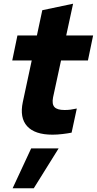

<svg xmlns="http://www.w3.org/2000/svg" viewBox="-20 -720 522 1035"><path d="M263 6Q168 6 126.5 -39.5Q85 -85 103 -170L151 -394H46L74 -529H179L208 -665L374 -700L337 -529H482L454 -394H309L266 -195Q259 -159 273.5 -143Q288 -127 328 -127Q345 -127 360.5 -129Q376 -131 394 -135L366 -5Q347 -1 317.5 2.5Q288 6 263 6ZM48 295 148 80H296L162 295Z"/></svg>

Font: Red Hat Display Black
Style: Italic
Weight: 900
Italic angle: -12°
Designer: Pentagram, MCKL
Foundry: Pentagram, MCKL
Version: Version 1.023; ttfautohint (v1.8.3)